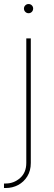

<svg xmlns="http://www.w3.org/2000/svg" viewBox="-35 -734 267 958"><path d="M96.2 -542.5H118.7V79.1Q118.7 117.7 101.3 145.8Q84 173.8 55.7 189Q27.3 204.1 -6.3 204.1H-15.1V181.6H-6.3Q34.2 181.6 65.2 154.3Q96.2 127 96.2 79.1ZM107.4 -668Q98.1 -668 91.3 -674.8Q84.5 -681.6 84.5 -691.4Q84.5 -700.7 91.3 -707.3Q98.1 -713.9 107.4 -713.9Q117.2 -713.9 123.8 -707.3Q130.4 -700.7 130.4 -691.4Q130.4 -681.6 123.8 -674.8Q117.2 -668 107.4 -668Z"/></svg>

Font: Inter 16pt Thin
Style: Regular
Weight: 250
Version: Version 4.001;git-66647c0bb